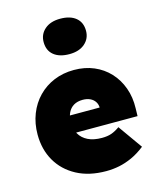

<svg xmlns="http://www.w3.org/2000/svg" viewBox="-122 -910 831 1006"><g transform="rotate(-15 293.0 -407.0)"><path d="M329 10Q236 10 169 -26Q102 -62 66 -124.5Q30 -187 30 -268Q30 -328 50 -379Q70 -430 106.5 -467.5Q143 -505 192.5 -525.5Q242 -546 301 -546Q360 -546 408.5 -525.5Q457 -505 492 -467.5Q527 -430 545.5 -379Q564 -328 562 -268L561 -226H142L119 -321H400L381 -301V-319Q381 -338 371.5 -352.5Q362 -367 345 -375Q328 -383 305 -383Q276 -383 256 -371Q236 -359 225.5 -337Q215 -315 215 -284Q215 -248 230.5 -221Q246 -194 276.5 -179Q307 -164 352 -164Q382 -164 403.5 -171.5Q425 -179 449 -196L542 -65Q505 -36 469.5 -20Q434 -4 399.5 3Q365 10 329 10ZM301 -632Q247 -632 216.5 -657Q186 -682 186 -728Q186 -770 217 -797Q248 -824 301 -824Q355 -824 385.5 -799Q416 -774 416 -728Q416 -686 385 -659Q354 -632 301 -632Z"/></g></svg>

Font: Lexend Deca Black
Style: Regular
Weight: 900
Designer: Bonnie Shaver-Troup, Thomas Jockin
Foundry: Lexend
Version: Version 1.007